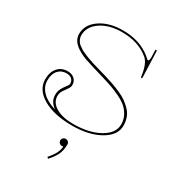

<svg xmlns="http://www.w3.org/2000/svg" viewBox="-174 -627 853 933"><g transform="rotate(30 252.5 -160.5)"><path d="M147.5 -23.9Q112.3 -48.8 112.3 -86.9Q112.3 -107.9 121.6 -124.3Q130.9 -140.6 139.9 -151.4Q148.9 -162.1 148.9 -169.4Q148.9 -185.1 138.4 -194.8Q127.9 -204.6 108.9 -204.6Q79.6 -204.6 62 -184.3Q44.4 -164.1 44.4 -128.4Q44.4 -93.8 70.8 -66.4Q97.2 -39.1 147.5 -23.9ZM242.7 -522.5Q336.4 -522.5 399.4 -472.2Q402.8 -469.2 407.5 -465.1Q412.1 -460.9 414.6 -459Q417 -457 418.9 -457Q426.3 -457 426.3 -480Q426.3 -481 426 -484.6Q425.8 -488.3 425.5 -498.3Q425.3 -508.3 424.8 -520H433.1L438.5 -370.1Q438.5 -366.7 434.6 -366.7Q430.7 -366.7 430.7 -370.1L430.2 -374Q421.4 -440.9 393.6 -463.9Q334.5 -512.7 242.7 -512.7Q170.9 -512.7 124.3 -481Q77.6 -449.2 77.6 -400.4Q77.6 -391.1 80.8 -382.8Q84 -374.5 88.4 -367.7Q92.8 -360.8 101.6 -354.2Q110.4 -347.7 118.2 -342.8Q126 -337.9 139.2 -332.3Q152.3 -326.7 162.1 -322.8Q171.9 -318.8 188.2 -313.7Q204.6 -308.6 215.3 -305.4Q226.1 -302.2 244.6 -296.9Q263.2 -291.5 273.9 -288.6Q302.7 -279.8 324 -272.5Q345.2 -265.1 370.4 -254.2Q395.5 -243.2 412.6 -231Q429.7 -218.8 444.8 -202.9Q460 -187 467.5 -166.5Q475.1 -146 475.1 -122.1Q475.1 -68.4 413.6 -33Q352.1 2.4 257.3 2.4Q156.2 2.4 94.5 -33.4Q32.7 -69.3 32.7 -128.4Q32.7 -168.5 53.5 -192.4Q74.2 -216.3 108.9 -216.3Q131.8 -216.3 146.5 -203.4Q161.1 -190.4 161.1 -169.4Q161.1 -156.7 151.9 -144.5Q142.6 -132.3 133.5 -118.2Q124.5 -104 124.5 -86.9Q124.5 -51.3 160.9 -29.3Q197.3 -7.3 257.3 -7.3Q346.7 -7.3 404.5 -39.8Q462.4 -72.3 462.4 -122.1Q462.4 -148.4 450.9 -170.2Q439.5 -191.9 422.9 -206.8Q406.2 -221.7 378.2 -235.4Q350.1 -249 326.7 -257.3Q303.2 -265.6 268.6 -275.9Q176.3 -303.2 154.8 -311Q81.5 -339.4 68.4 -379.4Q64.9 -389.2 64.9 -400.4Q64.9 -453.6 115.2 -488Q165.5 -522.5 242.7 -522.5ZM284.7 92.8Q284.7 125 273.9 148.7Q263.2 172.4 237.8 200.2L230.5 193.4Q272 147.9 272 111.3H271.5Q268.6 112.8 264.6 112.8Q256.3 112.8 250.5 106.9Q244.6 101.1 244.6 92.8Q244.6 84.5 250.5 78.9Q256.3 73.2 264.6 73.2Q272.9 73.2 278.8 78.9Q284.7 84.5 284.7 92.8Z"/></g></svg>

Font: ZnikomitNo24
Style: Thin
Weight: 300
Designer: gluk
Foundry: gluk
Version: Version 0.55